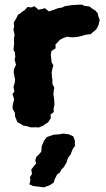

<svg xmlns="http://www.w3.org/2000/svg" viewBox="-20 -531 457 828"><path d="M111 18 96 13 81 11 72 5 55 -4 45 -29 44 -45 34 -63 35 -79 41 -103 34 -125 42 -137 38 -156 43 -172 45 -188 39 -219 40 -232 49 -252 43 -274 46 -286 44 -306 38 -316 41 -344 40 -364 43 -381 38 -403 41 -417 39 -434 49 -450 58 -468 66 -472 76 -481 85 -486 99 -501 114 -499 129 -504 146 -489 165 -493 173 -496 191 -482 210 -488 231 -496 246 -498 262 -505 271 -506 290 -509 325 -511H335L342 -506L366 -503L376 -495L392 -485L402 -473L404 -461L410 -445L404 -421L395 -404L380 -392L372 -384L349 -381L328 -375L314 -372L295 -370L279 -371L271 -373L253 -367L238 -359L228 -348L219 -339L220 -323L202 -311L199 -294L203 -261L210 -249L205 -231L203 -219L204 -198L206 -187V-169L214 -153L212 -141L210 -126L213 -107L215 -82L211 -60L212 -48L198 -37L199 -21L187 -3L174 5L166 11L147 19L140 18ZM169 277 155 275 122 271 107 264 111 245 109 233 118 219 115 200 136 173 132 160 137 145 148 135 158 123 160 99 170 76 182 60 211 50 237 48 254 45 276 48 296 57 303 76V99L294 111L284 136L273 150L267 170L255 190L244 201L239 212L226 222L215 244L212 256L194 268Z"/></svg>

Font: Winky Rough
Style: Bold
Weight: 700
Designer: Simon Atzbach
Foundry: typofactur
Version: Version 1.206; ttfautohint (v1.8.4.7-5d5b)